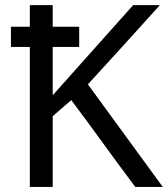

<svg xmlns="http://www.w3.org/2000/svg" viewBox="-20 -734 659 754"><path d="M22.9 -628.9H97.2V-713.9H187V-628.9H291V-549.8H187V-359.9L502.9 -713.9H607.9Q460 -549.8 325.2 -402.8L619.1 0H511.2Q447.3 -85 385.5 -170.4Q323.7 -255.9 259.8 -340.8L187 -277.8V0H97.2V-549.8H22.9Z"/></svg>

Font: NotoSans
Style: Regular
Weight: 400
Designer: Monotype Design team
Foundry: Monotype Imaging Inc.
Version: Version 1.04; ttfautohint (v1.4.1)